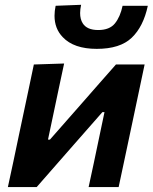

<svg xmlns="http://www.w3.org/2000/svg" viewBox="-20 -760 620 780"><path d="M12 0Q23.5 -54.5 34.5 -104.5Q45 -154.5 58 -216.5L68.5 -266Q84 -338 95 -391Q106 -444 117.5 -498L240.5 -502Q230 -453 220 -406.2Q210 -359.5 197 -297L175 -193H183L303 -329.5Q338.5 -370 376 -412.8Q413.5 -455.5 451 -498H567.5Q556 -443.5 545 -391.5Q534 -339.5 518.5 -266L508 -216.5Q495 -155 484.2 -104.2Q473.5 -53.5 462 0H340Q351 -51 361 -97.5Q370.5 -143.5 382.5 -200L404.5 -304.5H396L280.5 -173Q243 -130 205 -86.8Q167 -43.5 129 0ZM373 -561.5Q280 -561.5 235 -609Q201.5 -643.5 201.5 -696Q201.5 -715 206 -736.5L309.5 -740.5Q305.5 -722 305.5 -707Q305.5 -682 316 -665.5Q333 -638 379 -638Q425 -638 446.8 -664.8Q468.5 -691.5 478 -736.5H580.5Q562.5 -652 515.2 -606.8Q468 -561.5 373 -561.5Z"/></svg>

Font: Heraclito SemiBold
Style: Italic
Weight: 600
Italic angle: -12°
Designer: Kostas Bartsokas (font) & Cristiano Sobral (main changes)
Foundry: Kostas Bartsokas (font) & Cristiano Sobral (main changes)
Version: Version 1.00;July 8, 2020;FontCreator 13.0.0.2655 64-bit